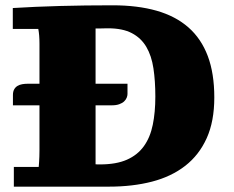

<svg xmlns="http://www.w3.org/2000/svg" viewBox="-20 -697 875 717"><path d="M456.1 -384.3V-345.7Q456.1 -339.4 453.1 -332Q450.2 -324.7 443.6 -318.4Q437 -312 425.5 -307.9Q414.1 -303.7 397.5 -303.7H28.3V-342.3Q28.3 -355 33 -363.3Q37.6 -371.6 45.4 -376.2Q53.2 -380.9 63.2 -382.6Q73.2 -384.3 84.5 -384.3ZM400.4 -677.2Q493.7 -677.2 564.7 -657Q635.7 -636.7 683.6 -594.7Q731.4 -552.7 755.9 -487.8Q780.3 -422.9 780.3 -333Q780.3 -244.1 752 -181.2Q723.6 -118.2 671.9 -77.9Q620.1 -37.6 547.9 -18.8Q475.6 0 387.2 0H31.7V-73.7H124.5Q124.5 -73.7 125 -78.9Q125.5 -84 126 -92.5Q126.5 -101.1 127 -112.3Q127.4 -123.5 127.4 -135.7V-533.7Q127.4 -566.9 123 -588.9H27.8V-667Q193.4 -677.2 400.4 -677.2ZM560.1 -336.4Q560.1 -394.5 553 -441.7Q545.9 -488.8 526.4 -522Q506.8 -555.2 472.4 -573.2Q438 -591.3 383.3 -591.3Q381.3 -591.3 378.7 -591.3Q376 -591.3 370.8 -591.1Q365.7 -590.8 357.7 -590.8Q349.6 -590.8 336.9 -590.8V-83.5Q341.3 -83 345.5 -83Q349.6 -83 353.5 -83Q414.1 -83 453.9 -100.6Q493.7 -118.2 517.3 -151.1Q541 -184.1 550.5 -231Q560.1 -277.8 560.1 -336.4Z"/></svg>

Font: Tienne Black
Style: Regular
Weight: 900
Designer: vernon adams
Foundry: vernon adams
Version: Version 001.001